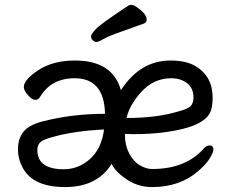

<svg xmlns="http://www.w3.org/2000/svg" viewBox="-20 -739 940 783"><path d="M351.1 -590.8Q351.1 -599.1 371.1 -620.6Q391.1 -642.1 504.4 -716.8Q508.3 -719.2 516.1 -719.2Q525.4 -719.2 539.1 -709Q578.1 -682.1 578.1 -659.2Q578.1 -647.9 567.4 -643.1Q518.1 -625 470.2 -608.4Q422.4 -591.8 401.9 -579.8Q381.3 -567.9 373.3 -567.9Q365.2 -567.9 358.2 -575Q351.1 -582 351.1 -590.8ZM240.2 -48.8Q300.3 -48.8 347.2 -90.8Q394 -132.8 404.3 -210.9Q282.2 -205.1 194.3 -180.2Q155.3 -169.9 143.8 -158.4Q132.3 -147 132.3 -127Q132.3 -48.8 240.2 -48.8ZM600.1 23.9Q538.1 23.9 488.3 -13.2Q451.2 -39.1 435.1 -70.8Q376.5 23.9 245.4 23.9Q114.3 23.9 72.3 -55.2Q53.2 -90.8 53.2 -130.9Q53.2 -171.9 74.7 -200.4Q96.2 -229 154.3 -244.1Q274.4 -274.9 408.2 -274.9Q405.3 -419.9 284.2 -419.9Q188 -419.9 142.1 -341.8Q136.2 -332 123.3 -332Q110.4 -332 93.8 -351.1Q77.1 -370.1 77.1 -383.8Q77.1 -414.1 136.7 -453.1Q196.3 -492.2 285.2 -492.2Q439.5 -492.2 473.1 -371.1Q551.3 -492.2 675.3 -492.2Q739.3 -492.2 777.3 -469.2Q847.2 -428.2 847.2 -339.8Q847.2 -310.1 840.3 -288.1Q818.4 -221.2 648.4 -199.2Q591.3 -191.9 521 -191.9L489.3 -192.9Q489.3 -147 506.8 -113.5Q524.4 -80.1 550.3 -64.9Q576.2 -49.8 600.1 -49.8Q733.4 -49.8 807.1 -128.9Q821.3 -146 834 -146Q850.1 -146 850.1 -129.9Q850.1 -117.2 835.2 -93Q820.3 -68.8 789.1 -42Q714.4 23.9 600.1 23.9ZM496.1 -257.8Q618.2 -257.8 706.1 -284.2Q748 -294.9 758.5 -307.4Q769 -319.8 769 -340.8Q769 -379.9 742.7 -399.9Q716.3 -419.9 678.2 -419.9Q608.4 -419.9 558.1 -366.2Q508.3 -312 496.1 -257.8Z"/></svg>

Font: LXGW WenKai GB Screen
Style: Regular
Weight: 400
Designer: LXGW / Fontworks Inc.
Foundry: LXGW / Fontworks Inc.
Version: Version 1.321;February 19, 2024;FontCreator 14.0.0.2901 64-b